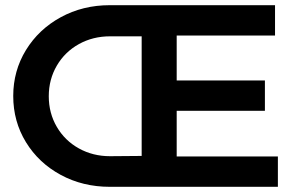

<svg xmlns="http://www.w3.org/2000/svg" viewBox="-20 -720 1141 740"><path d="M1051 -117V0H403Q299 0 214 -46Q129 -92 80 -172Q31 -252 31 -350Q31 -447 80 -527Q129 -607 214 -653.5Q299 -700 403 -700H1040V-583H661V-410H1001V-293H661V-117ZM526 -119V-580H404Q338 -580 284 -550Q230 -520 199 -467Q168 -414 168 -349Q168 -284 199 -231Q230 -178 284 -148Q338 -118 404 -118Z"/></svg>

Font: Gontserrat Medium
Style: Regular
Weight: 500
Designer: Julieta Ulanovsky
Foundry: Julieta Ulanovsky
Version: Version 6.001